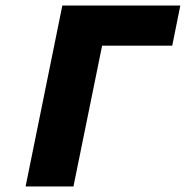

<svg xmlns="http://www.w3.org/2000/svg" viewBox="-20 -670 668 690"><path d="M72 0 204 -650H628L599 -506H347L244 0Z"/></svg>

Font: mr_Source Sans Pro
Style: Italic
Weight: 900
Italic angle: -11°
Designer: Paul D. Hunt
Foundry: Adobe Systems Incorporated
Version: Version 1.076;July 10, 2024;FontCreator 11.5.0.2430 64-bit